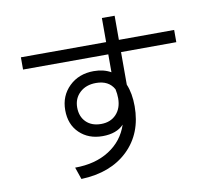

<svg xmlns="http://www.w3.org/2000/svg" viewBox="-91 -905 1181 1072"><g transform="rotate(-10 500.0 -369.5)"><path d="M70.3 -594.7V-664.1L553.7 -665V-801.8H626V-665L939.5 -666V-596.7L626 -595.7V-411.1Q648.4 -358.4 648.4 -285.2Q648.4 -130.9 550.3 -36.6Q452.1 57.6 285.2 63.5L261.7 -4.9Q376 -4.9 455.6 -55.7Q535.2 -106.4 564.5 -195.3Q523.4 -151.4 443.8 -151.4Q364.3 -151.4 313.5 -200.2Q262.7 -249 262.7 -330.1Q262.7 -411.1 317.4 -464.4Q372.1 -517.6 457 -517.6Q512.7 -517.6 553.7 -494.1V-595.7ZM565.4 -344.7Q565.4 -369.1 559.6 -396.5Q530.3 -450.2 458 -450.2Q401.4 -450.2 366.2 -417.5Q331.1 -384.8 331.1 -333.5Q331.1 -282.2 362.3 -251Q393.6 -219.7 447.3 -219.7Q501 -219.7 533.2 -253.9Q565.4 -288.1 565.4 -344.7Z"/></g></svg>

Font: GenEi M Gothic v2 Regular
Style: Regular
Weight: 400
Version: Version 2.0